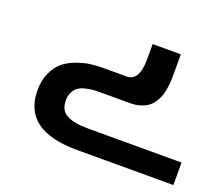

<svg xmlns="http://www.w3.org/2000/svg" viewBox="-87 -366 846 729"><g transform="rotate(20 336.5 -2.0)"><path d="M283.2 235.8Q64.9 235.8 64.9 73.2Q64.9 31.7 80.1 0.5Q95.2 -30.8 116.9 -47.6Q138.7 -64.5 168.5 -74.7Q198.2 -85 221.4 -87.9Q244.6 -90.8 269 -90.8H365.2Q416 -90.8 416 -179.2V-240.2H529.8V-165Q529.8 -147.5 529.3 -134.5Q528.8 -121.6 526.1 -103.3Q523.4 -85 518.8 -71.8Q514.2 -58.6 505.1 -44.2Q496.1 -29.8 483.9 -20.8Q471.7 -11.7 453.1 -5.9Q434.6 0 411.1 0H290Q273.4 0 261.2 1Q249 2 232.4 6.1Q215.8 10.3 205.1 17.6Q194.3 24.9 186.8 39.3Q179.2 53.7 179.2 73.2Q179.2 113.8 208.7 129.4Q238.3 145 295.9 145H672.9V235.8Z"/></g></svg>

Font: El Messiri SemiBold
Style: Regular
Weight: 600
Designer: Mohamed Gaber
Foundry: Kief Type Foundry
Version: Version 2.007;PS 002.007;hotconv 1.0.88;makeotf.lib2.5.64775